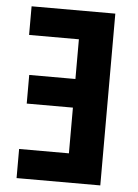

<svg xmlns="http://www.w3.org/2000/svg" viewBox="-52 -755 571 795"><g transform="rotate(5 233.5 -357.0)"><path d="M47 0V-121H254V-311H62V-430H254V-595H47V-714H395V0Z"/></g></svg>

Font: Noto Sans Condensed
Style: Bold
Weight: 700
Width: 3
Designer: Monotype Design Team
Foundry: Monotype Imaging Inc.
Version: Version 2.013; ttfautohint (v1.8.4.7-5d5b)